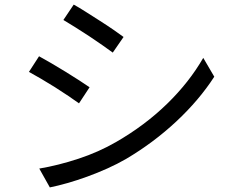

<svg xmlns="http://www.w3.org/2000/svg" viewBox="-20 -788 1040 836"><path d="M301 -768Q323 -756 353.5 -736.5Q384 -717 415.5 -697Q447 -677 474.5 -658Q502 -639 518 -627L471 -559Q453 -572 425.5 -591.5Q398 -611 367.5 -631Q337 -651 307.5 -669.5Q278 -688 256 -701ZM151 -54Q234 -68 322 -97Q410 -126 486 -170Q611 -242 707.5 -336Q804 -430 865 -536L913 -454Q847 -352 748 -259.5Q649 -167 529 -96Q491 -74 447.5 -54.5Q404 -35 360 -19Q316 -3 274 9Q232 21 197 28ZM150 -543Q172 -531 203 -513Q234 -495 265.5 -475.5Q297 -456 325 -438Q353 -420 370 -408L324 -338Q306 -351 278 -370Q250 -389 219 -408.5Q188 -428 158 -445.5Q128 -463 106 -475Z"/></svg>

Font: SpoqaHanSansJP-Regular
Style: Regular
Weight: 400
Designer: [Source Han Sans]
Ryoko NISHIZUKA  (kana & ideographs); Paul D. Hunt (Latin, Greek & Cyrillic); Wenlong ZHANG  (bopomofo
Foundry: Spoqa (http://bi.spoqa.com)
Version: Version 1.002.20150607